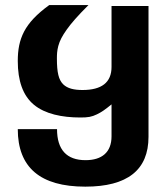

<svg xmlns="http://www.w3.org/2000/svg" viewBox="-20 -526 642 743"><path d="M310.1 196.3C473.1 196.3 554.7 131.8 554.7 3.4V-502.9H411.6V-267.1C411.6 -206.5 373 -177.7 299.3 -177.7C266.1 -177.7 241.2 -183.6 224.6 -199.7C207 -217.3 200.2 -244.6 200.2 -299.8C200.2 -314.5 200.7 -329.6 205.6 -348.1C210.9 -368.2 221.2 -387.7 238.3 -411.6C254.9 -435.1 279.3 -463.4 322.3 -506.3H170.4C122.1 -471.2 91.8 -439 73.2 -403.8C55.2 -369.1 48.8 -333.5 48.8 -290C48.8 -213.4 68.4 -156.2 111.3 -120.6C154.3 -85 219.7 -71.3 291 -71.3C321.3 -71.3 334.5 -73.7 355 -83.5C372.6 -91.8 387.2 -102.1 411.6 -122.1V1.5C411.6 63.5 374 93.8 311 93.8C237.8 93.8 200.7 53.2 200.7 -26.4H48.8C48.8 122.1 135.7 196.3 310.1 196.3Z"/></svg>

Font: Hack
Style: Bold
Weight: 700
Monospace: yes
Designer: Christopher Simpkins
Foundry: Christopher Simpkins
Version: Version 2.010